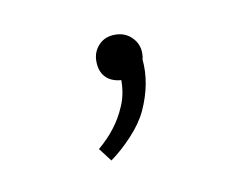

<svg xmlns="http://www.w3.org/2000/svg" viewBox="-35 -98 315 243"><g transform="rotate(-10 122.5 23.0)"><path d="M124 -55Q137 -55 145.5 -46.5Q154 -38 154 -26Q154 -21 153 -18Q156 13 141 46Q134 61 120 76Q106 91 92 101L79 84Q104 63 115 37Q122 22 122 3Q109 2 102 -5.5Q95 -13 95 -26Q95 -38 103 -46.5Q111 -55 124 -55Z"/></g></svg>

Font: Freesentation 1 Thin
Style: Regular
Weight: 250
Designer: glyphs from Roboto by Christian Robertson / Hangul glyphs from Noto Sans CJK(Source Han Sans) by Jang Soo-young and Kang
Foundry: PT&
Version: Version 2.001